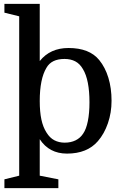

<svg xmlns="http://www.w3.org/2000/svg" viewBox="-20 -800 645 1000"><path d="M561 -275Q561 -213 542 -158Q523 -103 490 -65Q434 0 329 0Q236 0 187 -75V115L284 134V180H3V134L80 115V-715L3 -734V-780H187V-482Q241 -550 337 -550Q446 -550 497 -487Q528 -449 544.5 -395Q561 -341 561 -275ZM187 -274Q187 -218 195.5 -178Q204 -138 222 -110Q239 -82 263 -69.5Q287 -57 317 -57Q349 -57 373.5 -69Q398 -81 413 -104Q429 -127 437.5 -169Q446 -211 446 -267Q446 -325 437.5 -368.5Q429 -412 412 -440Q396 -468 372 -480.5Q348 -493 316 -493Q248 -493 222 -447Q187 -389 187 -274Z"/></svg>

Font: Domine Medium
Style: Regular
Weight: 500
Designer: Pablo Impallari, Rodrigo Fuenzalida, Brenda Gallo
Foundry: Pablo Impallari, Rodrigo Fuenzalida, Brenda Gallo
Version: Version 2.000